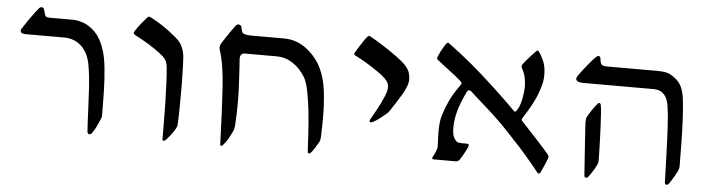

<svg xmlns="http://www.w3.org/2000/svg" viewBox="-40 -685 3202 863"><g transform="rotate(5 1561.5 -253.0)"><path d="M381.3 22.5Q373 22.5 371.6 10.7Q368.7 -30.8 366.7 -83Q364.7 -135.3 361.3 -188.5Q357.9 -241.7 350.1 -286.1Q340.8 -340.8 309.1 -370.8Q277.3 -400.9 231 -400.9H56.6Q33.2 -400.9 33.2 -415.5Q33.2 -419.9 36.1 -423.3Q38.6 -427.7 47.4 -440.9Q56.2 -454.1 67.4 -470.5Q78.6 -486.8 89.4 -501Q100.1 -515.1 106 -521.5Q111.3 -527.8 118.2 -527.8Q127 -527.8 130.4 -516.1Q134.8 -497.1 138.2 -490.5Q141.6 -483.9 162.6 -483.9H264.2Q285.6 -483.9 312.5 -473.9Q339.4 -463.9 364.5 -438.5Q389.6 -413.1 405.8 -365.7Q417.5 -333 422.9 -281Q428.2 -229 429.4 -173.6Q430.7 -118.2 430.7 -73.7Q430.7 -66.4 430.4 -62.3Q430.2 -58.1 427.7 -52.7Q421.9 -38.1 412.6 -18.6Q403.3 1 392.1 16.6Q386.7 22.5 381.3 22.5Z M717.3 22.5Q710.4 22.5 710.4 15.1Q710.4 -14.6 710.2 -57.4Q710 -100.1 709 -147Q708 -193.8 706.1 -236.3Q704.1 -278.8 701.2 -308.1Q700.2 -320.8 695.6 -332.5Q690.9 -344.2 677.7 -356.4Q661.1 -371.1 637.5 -387Q613.8 -402.8 590.1 -416.5Q566.4 -430.2 549.3 -438.5Q540 -444.3 540 -449.7Q540 -452.1 542 -454.8Q543.9 -457.5 545.9 -460.9Q556.2 -477.5 573.2 -497.8Q590.3 -518.1 595.2 -523.4Q600.6 -527.8 602.5 -527.8Q604 -527.8 613.8 -523.4Q636.7 -511.7 665.8 -492.7Q694.8 -473.6 727.5 -446.3Q752 -425.8 760.7 -404.1Q769.5 -382.3 771.5 -360.8Q772.5 -351.1 773.2 -328.1Q773.9 -305.2 774.7 -278.3Q775.4 -251.5 775.4 -229.5Q775.4 -189.5 775.1 -144.5Q774.9 -99.6 772.9 -56.6Q772.9 -51.8 771 -46.6Q769 -41.5 767.1 -37.6Q758.3 -22 744.1 -3.9Q730 14.2 723.1 20Q720.2 22.5 717.3 22.5Z M976.1 22.5Q971.2 22.5 971.2 17.6Q966.3 -130.9 959.5 -237.3Q952.6 -343.8 932.6 -404.3Q930.2 -411.6 930.2 -417.5Q930.2 -422.9 931.6 -426.8Q933.1 -430.7 934.6 -434.1Q937.5 -439 949.5 -457.5Q961.4 -476.1 975.1 -495.6Q988.8 -515.1 995.1 -522.5Q1000.5 -527.8 1006.3 -527.8Q1016.1 -527.8 1019.5 -518.1Q1021.5 -513.2 1023.7 -502.4Q1025.9 -491.7 1031.2 -489.3Q1036.6 -485.8 1046.6 -484.4Q1056.6 -482.9 1065.9 -482.9H1213.9Q1272 -482.9 1317.1 -448.2Q1362.3 -413.6 1386.2 -364.3Q1407.7 -318.8 1414.3 -261.5Q1420.9 -204.1 1420.9 -146Q1420.9 -103.5 1419.4 -64Q1418.9 -49.3 1417.5 -43Q1416 -36.6 1412.6 -30.8Q1406.2 -19.5 1395.5 -2.9Q1384.8 13.7 1379.4 19Q1376 22.5 1373 22.5Q1367.2 22.5 1366.2 15.4Q1365.2 8.3 1365.2 4.4Q1363.8 -24.4 1361.1 -69.6Q1358.4 -114.7 1353.3 -164.1Q1348.1 -213.4 1339.8 -254.9Q1331.5 -296.4 1319.3 -317.4Q1312 -331.1 1294.4 -350.6Q1276.9 -370.1 1250.2 -385Q1223.6 -399.9 1189 -399.9H1045.4Q1034.2 -399.9 1029.3 -392.8Q1024.4 -385.7 1024.4 -375.5Q1024.4 -374 1025.9 -353.8Q1027.3 -333.5 1029.1 -303.7Q1030.8 -273.9 1032.2 -242.7Q1033.7 -211.4 1033.7 -188Q1033.7 -123.5 1030.3 -74.2Q1028.8 -57.1 1023.9 -47.4Q1016.1 -30.8 1007.1 -14.4Q998 2 982.9 19Q979.5 22.5 976.1 22.5Z M1636.7 -141.1Q1630.9 -141.1 1630.9 -147.9Q1630.9 -151.9 1634.3 -156.7Q1643.6 -172.4 1659.2 -200.9Q1674.8 -229.5 1687.5 -258.8Q1700.2 -288.1 1700.2 -305.7Q1700.2 -312 1696.8 -321.8Q1693.4 -331.5 1682.6 -342.3Q1670.9 -354.5 1645.3 -372.3Q1619.6 -390.1 1591.1 -407.2Q1562.5 -424.3 1541.5 -434.1Q1535.6 -437 1535.6 -440.9Q1535.6 -443.4 1537.6 -447.3Q1539.1 -450.2 1549.1 -466.3Q1559.1 -482.4 1570.8 -500.2Q1582.5 -518.1 1589.4 -524.4Q1592.8 -527.8 1596.7 -527.8Q1597.7 -527.8 1600.6 -525.9Q1629.4 -510.3 1662.1 -489.3Q1694.8 -468.3 1723.4 -447.5Q1752 -426.8 1767.1 -410.6Q1782.7 -393.6 1787.4 -377.9Q1792 -362.3 1792 -348.1Q1792 -321.8 1768.6 -282Q1745.1 -242.2 1718.8 -203.1Q1712.4 -193.4 1708.3 -189.7Q1704.1 -186 1701.2 -183.6Q1696.8 -179.7 1683.6 -169.2Q1670.4 -158.7 1656.7 -149.9Q1643.1 -141.1 1636.7 -141.1Z M2409.2 22.5Q2405.8 22.5 2401.9 18.6Q2372.6 -19 2340.1 -56.4Q2307.6 -93.8 2289.1 -112.8Q2273.4 -129.4 2249.5 -155.3Q2225.6 -181.2 2198.2 -207Q2168.5 -235.8 2136.2 -263.7Q2104 -291.5 2073.7 -319.8Q2071.3 -322.3 2067.9 -322.8Q2064.5 -323.2 2064.5 -323.2Q2058.6 -323.2 2055.2 -316.4Q2029.3 -263.2 2018.8 -224.1Q2008.3 -185.1 2008.3 -149.4Q2008.3 -133.3 2011.2 -119.1Q2014.2 -105 2023.9 -93.8Q2029.3 -86.4 2036.1 -85Q2043 -83.5 2052.7 -83.5H2072.8Q2084.5 -83.5 2084.5 -77.1Q2084.5 -71.8 2076.9 -56.6Q2069.3 -41.5 2060.8 -27.1Q2052.2 -12.7 2049.3 -8.8Q2042 0 2032.7 0H1932.1Q1925.8 0 1925.8 -5.4Q1925.8 -8.8 1926.8 -9.8Q1933.6 -21 1939.7 -35.9Q1945.8 -50.8 1945.8 -61Q1945.3 -80.6 1944.3 -97.2Q1943.4 -113.8 1943.4 -130.4Q1943.4 -147.5 1945.8 -168.9Q1948.2 -190.4 1956.1 -211.9Q1962.4 -232.9 1977.3 -265.9Q1992.2 -298.8 2022 -340.3Q2027.8 -347.2 2027.8 -351.6Q2027.8 -355 2022.9 -359.9Q1999.5 -380.9 1967.5 -404.8Q1935.5 -428.7 1911.6 -448.2Q1908.2 -450.7 1908.2 -455.1Q1908.2 -456.1 1909.4 -458.5Q1910.6 -460.9 1911.1 -462.9Q1913.6 -470.2 1922.6 -488Q1931.6 -505.9 1943.4 -522.5Q1947.8 -527.8 1951.2 -527.8Q1954.1 -527.8 1956.1 -525.9Q2011.2 -485.8 2062.7 -442.6Q2114.3 -399.4 2164.6 -352.5Q2224.1 -297.4 2248.3 -272.9Q2272.5 -248.5 2272.5 -248.5Q2273.4 -248 2274.9 -246.8Q2276.4 -245.6 2278.3 -245.6Q2281.2 -245.6 2284.2 -249.5Q2299.3 -270.5 2305.9 -304.4Q2312.5 -338.4 2312.5 -363.3Q2312.5 -379.4 2308.6 -399.7Q2304.7 -419.9 2293.5 -440.9Q2290 -446.8 2290 -450.7Q2290 -454.6 2292.5 -459.5Q2297.9 -467.3 2308.6 -480Q2319.3 -492.7 2330.8 -504.9Q2342.3 -517.1 2348.6 -523.4Q2350.6 -525.4 2351.8 -526.6Q2353 -527.8 2356.4 -527.8Q2357.9 -527.8 2360.8 -524.9Q2372.6 -509.8 2383.8 -484.1Q2395 -458.5 2395 -423.3Q2395 -394.5 2388.2 -371.6Q2381.3 -348.6 2375 -331.5Q2366.2 -309.1 2349.4 -278.6Q2332.5 -248 2317.4 -225.6Q2314 -220.7 2312.7 -217.3Q2311.5 -213.9 2311.5 -213.9Q2311.5 -209 2314.9 -205.6Q2324.2 -195.8 2344 -174.6Q2363.8 -153.3 2385.7 -129.4Q2407.7 -105.5 2424.1 -87.2Q2440.4 -68.8 2442.9 -64.9Q2445.8 -60.5 2445.8 -56.6Q2445.8 -52.7 2444.8 -49.8Q2442.4 -42 2436.5 -28.6Q2430.7 -15.1 2424.8 -2.4Q2418.9 10.3 2416 16.6Q2412.6 22.5 2409.2 22.5Z M2985.8 22.5Q2977.1 22.5 2977.1 12.2Q2975.1 -45.9 2973.1 -110.6Q2971.2 -175.3 2968 -233.6Q2964.8 -292 2959 -330.1Q2957.5 -341.8 2951.7 -358.6Q2945.8 -375.5 2931.2 -388.2Q2916.5 -400.9 2887.7 -400.9H2572.8Q2539.6 -400.9 2539.6 -417.5Q2539.6 -422.9 2543 -427.7Q2550.3 -439 2564.9 -457.8Q2579.6 -476.6 2595 -495.1Q2610.4 -513.7 2620.6 -522.5Q2627 -527.8 2629.9 -527.8Q2637.7 -527.8 2640.1 -517.1Q2641.1 -511.2 2642.3 -502.4Q2643.6 -493.7 2648.9 -489.3Q2653.3 -485.4 2660.9 -484.6Q2668.5 -483.9 2674.3 -483.9H2902.8Q2919.4 -483.9 2938.2 -480.7Q2957 -477.5 2978 -460.9Q3001 -444.3 3011.2 -420.7Q3021.5 -397 3024.9 -367.7Q3029.8 -327.1 3032.2 -275.9Q3034.7 -224.6 3035.6 -171.1Q3036.6 -117.7 3036.6 -69.3Q3036.6 -63 3036.1 -58.8Q3035.6 -54.7 3033.2 -48.3Q3030.8 -42 3022.7 -27.6Q3014.6 -13.2 3006.3 0.5Q2998 14.2 2993.2 19Q2989.7 22.5 2985.8 22.5ZM2621.6 22.5Q2615.2 22.5 2613.8 12.2Q2611.3 -23.4 2608.6 -62.5Q2606 -101.6 2603.5 -136.5Q2601.1 -171.4 2599.6 -195.6Q2598.1 -219.7 2598.1 -225.6Q2598.1 -242.7 2601.6 -249.5Q2608.4 -262.7 2620.4 -280.5Q2632.3 -298.3 2646.5 -314.9Q2648.9 -317.4 2651.4 -317.4Q2658.7 -317.4 2660.2 -306.2Q2662.6 -292.5 2664.3 -266.1Q2666 -239.7 2667.5 -207.8Q2668.9 -175.8 2669.9 -144.8Q2670.9 -113.8 2671.4 -90.3Q2671.9 -66.9 2671.9 -58.6Q2671.9 -49.8 2667.5 -40Q2659.7 -24.4 2650.9 -10.3Q2642.1 3.9 2632.3 16.6Q2627.9 22.5 2621.6 22.5Z"/></g></svg>

Font: David Libre
Style: Regular
Weight: 400
Designer: Ismar David, J. Victor Gaultney, Annie Olsen and Meir Sadan
Foundry: Monotype Imaging Inc. & SIL International
Version: Version 1.100; ttfautohint (v1.8.4.7-5d5b)